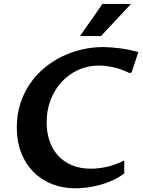

<svg xmlns="http://www.w3.org/2000/svg" viewBox="-20 -970 743 999"><path d="M626.5 -67.9Q599.6 -46.9 567.4 -32.2Q535.2 -17.6 501.5 -8.3Q467.8 1 434.8 5.4Q401.9 9.8 373 9.8Q305.7 9.8 249.5 -12.7Q193.4 -35.2 152.8 -76.4Q112.3 -117.7 89.8 -176Q67.4 -234.4 67.4 -306.2Q67.4 -372.1 85.2 -429Q103 -485.8 134.5 -532.2Q166 -578.6 208.7 -614.7Q251.5 -650.9 301.3 -675.3Q351.1 -699.7 405.8 -712.4Q460.4 -725.1 516.1 -725.1Q533.2 -725.1 554.7 -723.6Q576.2 -722.2 600.1 -719.2Q624 -716.3 649.4 -711.2Q674.8 -706.1 699.7 -698.7L665 -593.8L654.8 -589.4Q609.4 -611.8 568.1 -620.4Q526.9 -628.9 495.1 -628.9Q437 -628.9 387.2 -606.2Q337.4 -583.5 300.8 -543.9Q264.2 -504.4 243.4 -450.4Q222.7 -396.5 222.7 -334Q222.7 -281.7 237.5 -237.5Q252.4 -193.4 281.5 -161.1Q310.5 -128.9 353.5 -110.6Q396.5 -92.3 453.1 -92.3Q494.6 -92.3 539.6 -102.8Q584.5 -113.3 626.5 -135.3ZM396 -782.2 513.2 -949.7H661.6L505.4 -782.2Z"/></svg>

Font: Proza Libre
Style: SemiBold Italic
Weight: 600
Designer: Jasper de Waard
Foundry: Jasper de Waard
Version: Version 1.000; ttfautohint (v1.4.1.8-43bc)